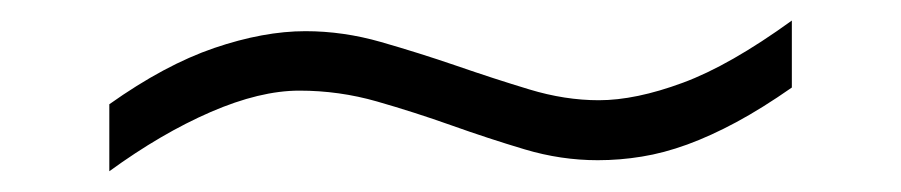

<svg xmlns="http://www.w3.org/2000/svg" viewBox="-20 -391 873 186"><path d="M275.9 -360.8Q312.5 -360.8 349.1 -350.3Q385.7 -339.8 421.9 -327.4Q458 -314.9 492.7 -304.4Q527.3 -293.9 560.1 -293.9Q595.7 -293.9 641.4 -310.8Q687 -327.6 747.1 -371.1V-306.2Q718.3 -286.1 693.4 -272.7Q668.5 -259.3 645.8 -251Q623 -242.7 601.8 -239.3Q580.6 -235.8 559.1 -235.8Q523.4 -235.8 488.3 -246.3Q453.1 -256.8 417.5 -269.5Q381.8 -282.2 345.2 -292.7Q308.6 -303.2 270 -303.2Q231.9 -303.2 184.1 -282.5Q136.2 -261.7 85.9 -225.1V-290Q139.6 -328.1 187.5 -344.5Q235.4 -360.8 275.9 -360.8Z"/></svg>

Font: Tagmukay Beta
Style: Regular
Weight: 400
Designer: Peter Martin
Foundry: SIL International
Version: Version 2.000; dev 82b92eM